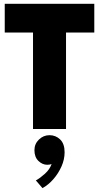

<svg xmlns="http://www.w3.org/2000/svg" viewBox="-20 -680 556 1012"><path d="M154 -508.5H5V-660H477V-508.5H328V0H154ZM204 311.5 169 271Q190.5 259.5 216.8 235.8Q243 212 252 184Q244 188.5 229 188.5Q203.5 188.5 182.5 168.2Q161.5 148 161.5 111.5Q161.5 78.5 185.2 55.5Q209 32.5 241 32.5Q273.5 32.5 297 55Q320.5 77.5 320.5 122.5Q320.5 160.5 304 197.5Q287.5 234.5 261.2 264.5Q235 294.5 204 311.5Z"/></svg>

Font: League Spartan Thin ExtraBold
Style: Regular
Weight: 800
Version: Version 2.002